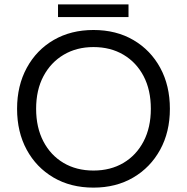

<svg xmlns="http://www.w3.org/2000/svg" viewBox="-20 -847 854 877"><path d="M407 10Q303 10 224.5 -36Q146 -82 102 -163Q58 -244 58 -350Q58 -456 102.5 -537.5Q147 -619 225.5 -664.5Q304 -710 407 -710Q511 -710 589.5 -664Q668 -618 712 -537Q756 -456 756 -350Q756 -244 711.5 -163Q667 -82 588.5 -36Q510 10 407 10ZM407 -68Q485 -68 544 -103Q603 -138 636 -201.5Q669 -265 669 -350Q669 -436 636 -499Q603 -562 544 -597Q485 -632 407 -632Q330 -632 271 -597Q212 -562 178.5 -499Q145 -436 145 -350Q145 -265 178 -201.5Q211 -138 270 -103Q329 -68 407 -68ZM245 -769V-827H567V-769Z"/></svg>

Font: REM Light
Style: Regular
Weight: 300
Designer: Octavio Pardo
Foundry: Ashler Design
Version: Version 1.005;gftools[0.9.28]